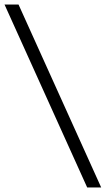

<svg xmlns="http://www.w3.org/2000/svg" viewBox="-50 -727 468 850"><path d="M398 103H336L-30 -707H32Z"/></svg>

Font: Hind Kochi Light
Style: Regular
Weight: 300
Designer: Dhruvi Tolia
Foundry: Indian Type Foundry
Version: Version 0.702;PS 1.0;hotconv 1.0.81;makeotf.lib2.5.63406